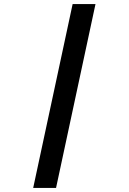

<svg xmlns="http://www.w3.org/2000/svg" viewBox="-20 -720 640 949"><path d="M144 209 339 -700H452L257 209Z"/></svg>

Font: Red Hat Mono SemiBold
Style: Italic
Weight: 600
Italic angle: -12°
Monospace: yes
Designer: Pentagram, MCKL
Foundry: MCKL
Version: Version 1.030